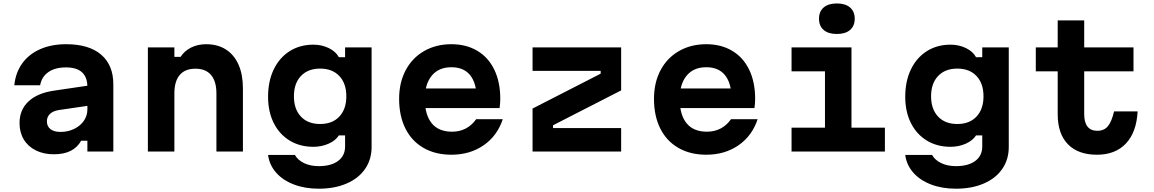

<svg xmlns="http://www.w3.org/2000/svg" viewBox="-20 -892 6790 1130"><path d="M505 -270.5 326.5 -244.4Q293.1 -239.3 274.5 -222Q256 -204.6 256 -178.1Q256 -148.7 276.8 -132.2Q297.5 -115.6 335.9 -115.6Q379.7 -115.6 416.1 -133.2Q452.6 -150.7 473.5 -181Q494.3 -211.3 494.3 -247.8V-380Q494.3 -437.1 463.1 -466.2Q431.8 -495.3 368 -495.3Q303.9 -495.3 264.4 -467.5Q225 -439.8 216.2 -390H64.2Q71.5 -464.3 110.8 -518.9Q150.1 -573.5 216.4 -602.6Q282.7 -631.8 369.4 -631.8Q503.2 -631.8 575.1 -570.5Q647 -509.2 647 -395.9V0H494.3V-63.9H457.8Q435.3 -24 395.6 -4Q355.9 16 296.9 16Q236.5 16 190.6 -7Q144.6 -30 119.8 -71.4Q95 -112.9 95 -167.9Q95 -245.2 147.3 -294.6Q199.5 -344.1 297.1 -358.4L505 -389.1Z M850.3 -613.1H1006.3V-557.3H1042.9Q1065.2 -592.5 1104.6 -612.1Q1143.9 -631.8 1193.2 -631.8Q1260.9 -631.8 1309.4 -600.8Q1358 -569.8 1383.9 -511.4Q1409.7 -452.9 1409.7 -372.1V0H1253.7V-342.1Q1253.7 -413.2 1222.3 -450.4Q1190.9 -487.7 1130.3 -487.7Q1069.2 -487.7 1037.7 -450.7Q1006.3 -413.8 1006.3 -342.1V0H850.3Z M1856.1 218.6Q1774.8 218.6 1709.7 193.8Q1644.5 169 1604.9 123.8Q1565.3 78.7 1557.7 20H1715.7Q1732.7 50.5 1769.9 68.2Q1807.2 85.8 1856.1 85.8Q1928.6 85.8 1969.8 55.2Q2011 24.7 2011 -30V-95.3H1974.5Q1955.1 -64.7 1913.9 -46.3Q1872.7 -28 1824.3 -28Q1745 -28 1684.6 -64.8Q1624.2 -101.7 1590.9 -168.3Q1557.7 -234.8 1557.7 -322.6Q1557.7 -413.8 1590.9 -483.1Q1624.2 -552.5 1684.6 -590.8Q1745 -629.1 1824.3 -629.1Q1874.3 -629.1 1915.5 -608.8Q1956.7 -588.5 1974.5 -555.2H2011V-613.1H2167V-26.6Q2167 46.4 2128.8 102Q2090.5 157.7 2019.9 188.1Q1949.3 218.6 1856.1 218.6ZM1864 -162.2Q1935.9 -162.2 1977.1 -205.9Q2018.3 -249.7 2018.3 -325.3Q2018.3 -400.9 1977.1 -444.6Q1935.9 -488.3 1864.1 -488.3Q1792.3 -488.3 1751 -444.6Q1709.8 -400.9 1709.8 -325.3Q1709.8 -249.7 1751 -205.9Q1792.2 -162.2 1864 -162.2Z M2833.7 -371.2 2785.5 -310.3Q2785.5 -400.7 2747.8 -448.5Q2710.1 -496.3 2636.7 -496.3Q2561.9 -496.3 2521.1 -446.7Q2480.3 -397.1 2480.3 -310.3Q2480.3 -216.4 2520.8 -166.6Q2561.2 -116.9 2640.7 -116.9Q2685.8 -116.9 2721.8 -136Q2757.7 -155.1 2782.5 -190.6H2939Q2906.8 -92.7 2826.4 -37Q2746 18.6 2636.7 18.6Q2542.8 18.6 2473.2 -21.2Q2403.6 -61 2366.3 -135.1Q2329 -209.3 2329 -310.3Q2329 -405.9 2367.6 -478.7Q2406.2 -551.5 2476.2 -591.6Q2546.1 -631.8 2636.7 -631.8Q2723.9 -631.8 2789 -593.1Q2854.1 -554.5 2889.2 -481.9Q2924.3 -409.2 2924.3 -310.9Q2924.3 -283.5 2920.3 -256.1H2454.7V-371.2Z M3635.7 -613.1V-360L3234.8 -154.7V-138.2H3635.7V0H3114.3V-253.1L3515.2 -458.4V-475H3114.3V-613.1Z M4333.7 -371.2 4285.5 -310.3Q4285.5 -400.7 4247.8 -448.5Q4210.1 -496.3 4136.7 -496.3Q4061.9 -496.3 4021.1 -446.7Q3980.3 -397.1 3980.3 -310.3Q3980.3 -216.4 4020.8 -166.6Q4061.2 -116.9 4140.7 -116.9Q4185.8 -116.9 4221.8 -136Q4257.7 -155.1 4282.5 -190.6H4439Q4406.8 -92.7 4326.4 -37Q4246 18.6 4136.7 18.6Q4042.8 18.6 3973.2 -21.2Q3903.6 -61 3866.3 -135.1Q3829 -209.3 3829 -310.3Q3829 -405.9 3867.6 -478.7Q3906.2 -551.5 3976.2 -591.6Q4046.1 -631.8 4136.7 -631.8Q4223.9 -631.8 4289 -593.1Q4354.1 -554.5 4389.2 -481.9Q4424.3 -409.2 4424.3 -310.9Q4424.3 -283.5 4420.3 -256.1H3954.7V-371.2Z M4991.3 -613.1V-140.8H5188V0H4638.6V-140.8H4835.3V-472.3H4638.6V-613.1ZM4800.2 -781.8Q4800.2 -824.4 4827.6 -848Q4855.1 -871.7 4905.3 -871.7Q4955.5 -871.7 4982.9 -848Q5010.4 -824.4 5010.4 -781.8Q5010.4 -739.2 4982.9 -715.6Q4955.5 -692 4905.3 -692Q4855.1 -692 4827.6 -715.6Q4800.2 -739.2 4800.2 -781.8Z M5606.1 218.6Q5524.8 218.6 5459.7 193.8Q5394.5 169 5354.9 123.8Q5315.3 78.7 5307.7 20H5465.7Q5482.7 50.5 5519.9 68.2Q5557.2 85.8 5606.1 85.8Q5678.6 85.8 5719.8 55.2Q5761 24.7 5761 -30V-95.3H5724.5Q5705.1 -64.7 5663.9 -46.3Q5622.7 -28 5574.3 -28Q5495 -28 5434.6 -64.8Q5374.2 -101.7 5340.9 -168.3Q5307.7 -234.8 5307.7 -322.6Q5307.7 -413.8 5340.9 -483.1Q5374.2 -552.5 5434.6 -590.8Q5495 -629.1 5574.3 -629.1Q5624.3 -629.1 5665.5 -608.8Q5706.7 -588.5 5724.5 -555.2H5761V-613.1H5917V-26.6Q5917 46.4 5878.8 102Q5840.5 157.7 5769.9 188.1Q5699.3 218.6 5606.1 218.6ZM5614 -162.2Q5685.9 -162.2 5727.1 -205.9Q5768.3 -249.7 5768.3 -325.3Q5768.3 -400.9 5727.1 -444.6Q5685.9 -488.3 5614.1 -488.3Q5542.3 -488.3 5501 -444.6Q5459.8 -400.9 5459.8 -325.3Q5459.8 -249.7 5501 -205.9Q5542.2 -162.2 5614 -162.2Z M6361 -613.1H6651.1V-472.3H6361V-219.7Q6361 -171.8 6380.4 -147Q6399.9 -122.2 6438.7 -122.2Q6477.8 -122.2 6500.2 -148.9Q6522.6 -175.6 6536.6 -236.3H6675.4Q6668.8 -113.3 6606.5 -47.4Q6544.2 18.6 6436 18.6Q6325 18.6 6265 -43.2Q6205 -105 6205 -219.7V-472.3H6076.1V-613.1H6205V-771.8H6361Z"/></svg>

Font: Martian Mono sWd Rg
Style: Regular
Weight: 400
Width: 6
Monospace: yes
Designer: Roman Shamin
Foundry: Evil Martians
Version: Version 1.000